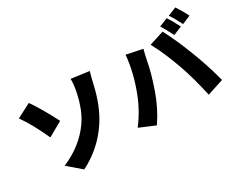

<svg xmlns="http://www.w3.org/2000/svg" viewBox="-121 -1322 2242 1843"><g transform="rotate(-30 1000.0 -401.0)"><path d="M232 -71Q446 -161 568 -334Q646 -444 683 -623Q700 -703 698 -765L895 -738Q878 -681 860 -600Q812 -393 720 -252Q591 -54 377 54ZM235 -765Q310 -659 410 -466L249 -375Q160 -570 78 -684Z M1788 -808Q1820 -761 1866 -671L1771 -631Q1716 -738 1694 -770ZM1911 -856Q1952 -796 1990 -720L1896 -680Q1854 -766 1817 -818ZM1271 -702 1448 -665Q1430 -600 1421 -550Q1397 -420 1339 -256Q1282 -94 1192 36L1021 -36Q1119 -164 1178 -317Q1254 -513 1271 -702ZM1527 -664 1689 -716Q1761 -582 1838 -382Q1902 -216 1952 -29L1771 30Q1721 -192 1672 -328Q1604 -523 1527 -664Z"/></g></svg>

Font: KaiGen Gothic KR Heavy
Style: Heavy
Weight: 900
Designer: Ryoko NISHIZUKA  (kana & ideographs); Paul D. Hunt (Latin, Greek & Cyrillic); Wenlong ZHANG  (bopomofo); Sandoll Communi
Foundry: Adobe Systems Incorporated
Version: Version 1.002 March 28, 2018